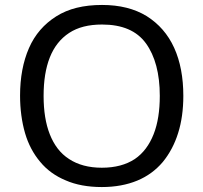

<svg xmlns="http://www.w3.org/2000/svg" viewBox="-20 -745 821 775"><path d="M720 -358C720 -303 713 -252 699 -208C685 -163 664 -124 637 -91C609 -58 575 -33 534 -16C493 1 445 10 391 10C335 10 286 1 245 -17C204 -34 169 -59 142 -92C115 -124 94 -163 81 -208C68 -253 61 -304 61 -359C61 -432 73 -496 97 -551C121 -606 158 -648 207 -679C256 -710 317 -725 392 -725C463 -725 523 -710 572 -680C621 -649 658 -607 683 -552C708 -497 720 -432 720 -358ZM156 -358C156 -298 164 -246 181 -203C198 -160 223 -126 259 -103C294 -80 338 -68 391 -68C445 -68 489 -80 524 -103C558 -126 583 -160 600 -203C617 -246 625 -298 625 -358C625 -448 606 -519 569 -570C532 -621 473 -646 392 -646C338 -646 294 -635 259 -612C224 -589 198 -556 181 -513C164 -470 156 -418 156 -358Z"/></svg>

Font: NameLogos Sans
Style: Regular
Weight: 500
Version: Version 0.1